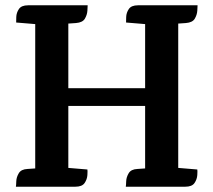

<svg xmlns="http://www.w3.org/2000/svg" viewBox="-20 -705 806 725"><path d="M238 -71 310 -65Q311 -60 310 -44Q309 -28 299.5 -14Q290 0 265 0H40Q41 -5 41.5 -20.5Q42 -36 51 -51Q60 -66 84 -67L113 -69V-614L41 -620Q41 -625 41.5 -641Q42 -657 51.5 -671Q61 -685 86 -685H311Q311 -680 310 -664.5Q309 -649 300.5 -634.5Q292 -620 267 -618L238 -616ZM528 -614 456 -620Q456 -625 456.5 -641Q457 -657 466.5 -671Q476 -685 501 -685H726Q726 -680 725 -664.5Q724 -649 715.5 -634.5Q707 -620 682 -618L653 -616V-71L725 -65Q726 -60 725 -44Q724 -28 714.5 -14Q705 0 680 0H455Q456 -5 456.5 -20.5Q457 -36 466 -51Q475 -66 499 -67L528 -69ZM544 -305H222V-372H544Z"/></svg>

Font: Karma Variable Light
Style: Regular
Weight: 300
Designer: Joana Correia
Foundry: Indian Type Foundry
Version: Version 3.000